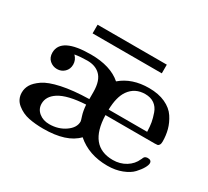

<svg xmlns="http://www.w3.org/2000/svg" viewBox="-124 -798 1078 997"><g transform="rotate(30 415.0 -299.5)"><path d="M202 -552V-604H617V-552ZM37 -103Q37 -128 50 -150Q63 -172 95.5 -194.5Q128 -217 195 -231.5Q262 -246 358 -248V-290Q358 -361 324 -391Q296 -416 250 -416Q211 -416 175 -410Q196 -389 196 -361Q196 -334 178 -316.5Q160 -299 134 -299Q109 -299 90 -315.5Q71 -332 71 -362Q72 -453 250 -453Q368 -453 432 -397Q497 -453 599 -453Q656 -453 697 -434Q738 -415 759 -383Q780 -351 789 -317.5Q798 -284 798 -247Q798 -234 793.5 -227Q789 -220 783.5 -219Q778 -218 767 -218H472Q477 -35 621 -35Q664 -35 698 -56Q732 -77 747 -112Q748 -113 749 -115.5Q750 -118 750.5 -119.5Q751 -121 752 -123Q753 -125 754 -126Q755 -127 756.5 -129Q758 -131 759.5 -131.5Q761 -132 763.5 -133Q766 -134 768.5 -134.5Q771 -135 774 -135Q797 -135 797 -116Q797 -105 786.5 -86.5Q776 -68 756 -46.5Q736 -25 697.5 -10Q659 5 611 5Q500 5 427 -59Q366 5 227 5Q179 5 139.5 -3Q100 -11 68.5 -36.5Q37 -62 37 -103ZM155 -104Q155 -72 180 -51.5Q205 -31 242 -31Q296 -31 336.5 -59Q377 -87 377 -124Q377 -129 369 -153Q361 -177 358 -215Q250 -209 200 -177Q155 -148 155 -104ZM472 -251H703Q702 -283 698 -305.5Q694 -328 684 -356.5Q674 -385 652 -400.5Q630 -416 597 -416Q536 -416 502 -368Q474 -328 472 -251Z"/></g></svg>

Font: CMU Serif
Style: Bold
Weight: 700
Version: Version 0.7.0